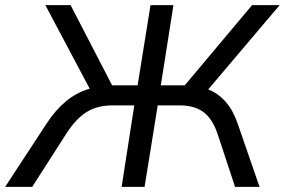

<svg xmlns="http://www.w3.org/2000/svg" viewBox="-53 -725 1105 745"><path d="M-33 0 128 -246Q163 -299 203.5 -332.5Q244 -366 295 -381L123 -705H221L382 -394H481L531 -705H620L571 -394H664L925 -705H1032L755 -378Q834 -347 869 -246L954 0H859L791 -206Q771 -265 736 -290.5Q701 -316 645 -316H559L508 0H419L468 -316H383Q325 -316 283.5 -290.5Q242 -265 204 -206L72 0Z"/></svg>

Font: Mulish Medium
Style: Italic
Weight: 500
Italic angle: -9°
Designer: Vernon Adams
Foundry: Vernon Adams
Version: Version 3.603; ttfautohint (v1.8.3)